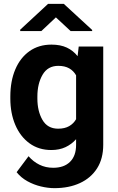

<svg xmlns="http://www.w3.org/2000/svg" viewBox="-20 -770 611 998"><path d="M33.7 -257.8V-268.1Q33.7 -348.6 59.6 -409.4Q85.4 -470.2 133.5 -504.2Q181.6 -538.1 247.6 -538.1Q294.4 -538.1 327.6 -522.5Q360.8 -506.8 383.3 -478L389.2 -528.3H516.6V-17.6Q516.6 54.7 484.6 105Q452.6 155.3 395.5 181.6Q338.4 208 262.7 208Q230 208 192.9 199.2Q155.8 190.4 122.3 171.9Q88.9 153.3 66.4 125L128.4 42Q152.8 70.3 185.1 86.2Q217.3 102.1 256.3 102.1Q313 102.1 344.2 71Q375.5 40 375.5 -16.6V-46.4Q352.1 -20 320.3 -5.1Q288.6 9.8 246.6 9.8Q181.2 9.8 133.3 -25.1Q85.4 -60.1 59.6 -120.6Q33.7 -181.2 33.7 -257.8ZM174.3 -268.1V-257.8Q174.3 -192.4 200.7 -146.7Q227.1 -101.1 282.2 -101.1Q316.4 -101.1 339.4 -114.3Q362.3 -127.4 375.5 -150.4V-378.4Q362.3 -401.9 339.6 -414.8Q316.9 -427.7 283.2 -427.7Q228 -427.7 201.2 -381.3Q174.3 -335 174.3 -268.1ZM311.5 -750 459 -614.3V-608.4H347.2L270.5 -679.7L194.8 -608.4H85V-615.7L230 -750Z"/></svg>

Font: Vazirmatn UI
Style: Bold
Weight: 700
Designer: Saber Rastikerdar
Foundry: Saber Rastikerdar
Version: Version 33.003